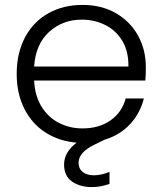

<svg xmlns="http://www.w3.org/2000/svg" viewBox="-20 -574 662 782"><path d="M574 -301Q574 -265 572 -246H119Q122 -184 149 -140Q176 -96 220 -73.5Q264 -51 316 -51Q384 -51 430.5 -84Q477 -117 492 -173H566Q551 -113 510 -68.5Q469 -24 406 -5L363 16Q300 47 300 89Q300 113 317 126.5Q334 140 362 140Q392 140 426 126V175Q390 188 354 188Q306 188 273.5 165.5Q241 143 241 96Q241 46 292 7Q220 1 165 -34.5Q110 -70 79 -131.5Q48 -193 48 -273Q48 -358 82 -422Q116 -486 177 -520Q238 -554 316 -554Q394 -554 452.5 -520Q511 -486 542.5 -428.5Q574 -371 574 -301ZM503 -303Q504 -364 478.5 -407Q453 -450 409 -472Q365 -494 313 -494Q235 -494 180 -444Q125 -394 119 -303Z"/></svg>

Font: A Bank Premium Light
Style: Regular
Weight: 300
Designer: Ninad Kale (Devanagari), Jonny Pinhorn (Latin), Htun Naung (Myanmar)
Foundry: Indian Type Foundry
Version: 4.004